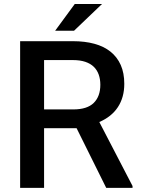

<svg xmlns="http://www.w3.org/2000/svg" viewBox="-20 -910 688 930"><path d="M338.5 -761H247L342 -890.5H474ZM622 0H494.5L351 -289H193.5V0H77.5V-710.5H333.5Q391 -710.5 437 -698Q483 -685.5 515.2 -659.8Q547.5 -634 564.8 -595.2Q582 -556.5 582 -504Q582 -438.5 551.2 -391.5Q520.5 -344.5 461 -319L622 -9ZM335 -380Q402 -380 434 -411.5Q466 -443 466 -499.5Q466 -526.5 458.2 -548.5Q450.5 -570.5 434.5 -586.2Q418.5 -602 393.2 -610.5Q368 -619 333.5 -619H193.5V-380Z"/></svg>

Font: Roberto Sans Medium
Style: Regular
Weight: 500
Designer: Google (font) & Cristiano Sobral (main changes)
Version: Version 1.000;October 12, 2021;FontCreator 14.0.0.2814 64-bi